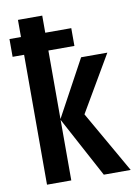

<svg xmlns="http://www.w3.org/2000/svg" viewBox="-86 -816 619 872"><g transform="rotate(-10 223.5 -380.0)"><path d="M171 -760V-681H291V-599H171V-283L312 -543H433L282 -285L445 0H321L171 -279V0H59V-599H6V-681H59V-760Z"/></g></svg>

Font: Noto Sans ExtraCondensed SemiBold
Style: Regular
Weight: 600
Width: 2
Designer: Monotype Design Team
Foundry: Monotype Imaging Inc.
Version: Version 2.013; ttfautohint (v1.8.4.7-5d5b)